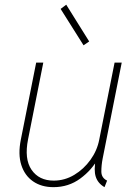

<svg xmlns="http://www.w3.org/2000/svg" viewBox="-20 -773 561 801"><path d="M203.1 7.8Q152.8 7.8 117.9 -16.4Q83 -40.5 68.8 -85Q54.7 -129.4 66.9 -190.4L130.9 -511.7H160.6L97.2 -192.4Q80.6 -109.9 111.6 -64.7Q142.6 -19.5 204.1 -19.5Q250 -19.5 289.8 -43.5Q329.6 -67.4 357.4 -106.2Q385.3 -145 394 -190.4L458 -511.7H487.8L408.2 -111.3Q402.8 -83.5 402.8 -57.4Q402.8 -31.2 426.8 -19.5L416 7.8Q388.2 -8.3 379.4 -35.9Q370.6 -63.5 379.9 -109.4L387.7 -89.8H365.2L390.6 -114.3Q363.8 -64 314.9 -28.1Q266.1 7.8 203.1 7.8ZM328.6 -584 232.9 -735.8 256.3 -753.4 352.1 -600.1Z"/></svg>

Font: Reddit Sans ExtraLight
Style: Italic
Weight: 250
Italic angle: -11.25°
Designer: Stephen Hutchings
Version: Version 1.013